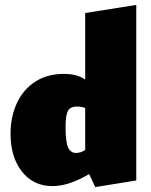

<svg xmlns="http://www.w3.org/2000/svg" viewBox="-20 -747 614 782"><path d="M535 -727V-12L368 15L343 -38Q260 11 194 11Q116 11 69.5 -48Q23 -107 23 -202Q23 -271 48.5 -326.5Q74 -382 123 -414Q172 -446 240 -446Q295 -446 327 -423V-694ZM290 -124Q308 -124 327 -136V-307Q312 -313 294 -313Q265 -313 256 -294Q247 -275 247 -230Q247 -168 257.5 -146Q268 -124 290 -124Z"/></svg>

Font: Ysabeau Black
Style: Regular
Weight: 900
Designer: Christian Thalmann (Catharsis Fonts)
Version: Version 0.003